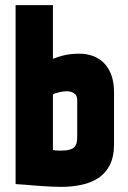

<svg xmlns="http://www.w3.org/2000/svg" viewBox="-20 -720 499 751"><path d="M187 -490V-700H41V0Q59 1 77 2.5Q95 4 112.5 5.5Q130 7 147.5 8Q165 9 182.5 10Q200 11 218 11Q261 11 298.5 3Q336 -5 364.5 -23.5Q393 -42 409.5 -74.5Q426 -107 426 -156V-360Q426 -398 415.5 -426.5Q405 -455 386.5 -473.5Q368 -492 343.5 -501Q319 -510 291 -510Q272 -510 255 -508Q238 -506 221.5 -501.5Q205 -497 187 -490ZM187 -133V-350Q190 -353 198 -355.5Q206 -358 217.5 -360.5Q229 -363 242 -363Q248 -363 255 -361.5Q262 -360 268.5 -356Q275 -352 278.5 -345.5Q282 -339 282 -330V-185Q282 -173 280 -163Q278 -153 272 -146Q266 -139 253.5 -135Q241 -131 221 -131Q217 -131 211.5 -131Q206 -131 200.5 -131.5Q195 -132 191 -132.5Q187 -133 187 -133Z"/></svg>

Font: Advent Pro ExtraBold
Style: Regular
Weight: 800
Designer: VivaRado, Andreas Kalpakidis
Foundry: VivaRado, Andreas Kalpakidis
Version: Version 3.000